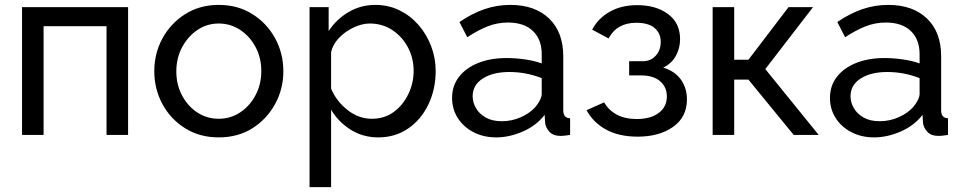

<svg xmlns="http://www.w3.org/2000/svg" viewBox="-20 -551 3933 784"><path d="M70 0V-522H503V0H415V-444H158V0Z M873 10Q795 10 735.5 -27.5Q676 -65 643 -126.5Q610 -188 610 -260Q610 -333 643.5 -394.5Q677 -456 736.5 -493.5Q796 -531 873 -531Q951 -531 1010.5 -493.5Q1070 -456 1103.5 -394.5Q1137 -333 1137 -260Q1137 -188 1103.5 -126.5Q1070 -65 1011 -27.5Q952 10 873 10ZM700 -259Q700 -205 723.5 -161Q747 -117 786 -91.5Q825 -66 873 -66Q921 -66 960.5 -92Q1000 -118 1023.5 -162.5Q1047 -207 1047 -261Q1047 -315 1023.5 -359Q1000 -403 960.5 -429Q921 -455 873 -455Q825 -455 786 -428.5Q747 -402 723.5 -358Q700 -314 700 -259Z M1525 10Q1461 10 1411 -22Q1361 -54 1332 -103V213H1244V-522H1322V-424Q1353 -472 1403 -501.5Q1453 -531 1512 -531Q1566 -531 1611 -509Q1656 -487 1689 -449Q1722 -411 1740.5 -362.5Q1759 -314 1759 -261Q1759 -187 1729.5 -125Q1700 -63 1647 -26.5Q1594 10 1525 10ZM1498 -66Q1550 -66 1588 -94Q1626 -122 1647.5 -167Q1669 -212 1669 -261Q1669 -314 1645.5 -358Q1622 -402 1581.5 -428.5Q1541 -455 1490 -455Q1459 -455 1424.5 -439Q1390 -423 1364.5 -396.5Q1339 -370 1332 -338V-189Q1354 -137 1399.5 -101.5Q1445 -66 1498 -66Z M1826 -151Q1826 -201 1854.5 -237.5Q1883 -274 1933 -294Q1983 -314 2049 -314Q2084 -314 2123 -308.5Q2162 -303 2192 -292V-330Q2192 -390 2156 -424.5Q2120 -459 2054 -459Q2011 -459 1971.5 -443.5Q1932 -428 1888 -399L1856 -461Q1907 -496 1958 -513.5Q2009 -531 2064 -531Q2164 -531 2222 -475.5Q2280 -420 2280 -321V-100Q2280 -69 2308 -68V0Q2295 2 2285.5 3Q2276 4 2270 4Q2239 4 2223.5 -13Q2208 -30 2206 -49L2204 -82Q2170 -38 2115 -14Q2060 10 2006 10Q1954 10 1913 -11.5Q1872 -33 1849 -69.5Q1826 -106 1826 -151ZM2166 -114Q2178 -128 2185 -142.5Q2192 -157 2192 -167V-232Q2128 -257 2060 -257Q1993 -257 1951.5 -230.5Q1910 -204 1910 -158Q1910 -133 1923.5 -109.5Q1937 -86 1963.5 -71Q1990 -56 2029 -56Q2070 -56 2107 -72.5Q2144 -89 2166 -114Z M2584 7Q2508 7 2455.5 -21.5Q2403 -50 2375 -101L2447 -133Q2465 -101 2498.5 -83Q2532 -65 2580 -65Q2637 -65 2670 -90Q2703 -115 2703 -157Q2703 -195 2676.5 -218.5Q2650 -242 2602 -243H2549V-301H2605Q2637 -301 2657.5 -323.5Q2678 -346 2678 -380Q2678 -415 2653 -436.5Q2628 -458 2578 -458Q2499 -458 2465 -394L2398 -430Q2423 -477 2470.5 -503.5Q2518 -530 2582 -530Q2659 -530 2708 -493.5Q2757 -457 2757 -391Q2757 -354 2739.5 -322.5Q2722 -291 2688 -275Q2735 -261 2760 -226.5Q2785 -192 2785 -145Q2785 -73 2728.5 -33Q2672 7 2584 7Z M2890 0V-522H2978V-307H3036L3200 -522H3300L3105 -269L3323 0H3221L3036 -226H2978V0Z M3369 -151Q3369 -201 3397.5 -237.5Q3426 -274 3476 -294Q3526 -314 3592 -314Q3627 -314 3666 -308.5Q3705 -303 3735 -292V-330Q3735 -390 3699 -424.5Q3663 -459 3597 -459Q3554 -459 3514.5 -443.5Q3475 -428 3431 -399L3399 -461Q3450 -496 3501 -513.5Q3552 -531 3607 -531Q3707 -531 3765 -475.5Q3823 -420 3823 -321V-100Q3823 -69 3851 -68V0Q3838 2 3828.5 3Q3819 4 3813 4Q3782 4 3766.5 -13Q3751 -30 3749 -49L3747 -82Q3713 -38 3658 -14Q3603 10 3549 10Q3497 10 3456 -11.5Q3415 -33 3392 -69.5Q3369 -106 3369 -151ZM3709 -114Q3721 -128 3728 -142.5Q3735 -157 3735 -167V-232Q3671 -257 3603 -257Q3536 -257 3494.5 -230.5Q3453 -204 3453 -158Q3453 -133 3466.5 -109.5Q3480 -86 3506.5 -71Q3533 -56 3572 -56Q3613 -56 3650 -72.5Q3687 -89 3709 -114Z"/></svg>

Font: Raleway Medium
Style: Regular
Weight: 500
Designer: Matt McInerney, Pablo Impallari, Rodrigo Fuenzalida
Foundry: Matt McInerney, Pablo Impallari, Rodrigo Fuenzalida
Version: Version 4.026